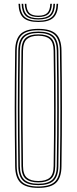

<svg xmlns="http://www.w3.org/2000/svg" viewBox="-20 -952 390 978"><path d="M175.2 5Q112.8 5 85.4 -20.6Q58 -46.2 57.2 -105Q56.2 -191.2 55.6 -263.6Q55 -336 55 -403.2Q55 -470.5 55.6 -541Q56.2 -611.5 57.2 -694Q58 -753.5 85.4 -779.2Q112.8 -805 175.2 -805Q238 -805 265.2 -779.2Q292.5 -753.5 293.2 -694Q294.5 -611.5 295 -541Q295.5 -470.5 295.5 -403.2Q295.5 -336 295 -263.6Q294.5 -191.2 293.2 -105Q292.5 -46.2 265.2 -20.6Q238 5 175.2 5ZM175.2 -2Q233.5 -2 259 -26Q284.5 -50 285.2 -105Q286.5 -191.2 287 -263.6Q287.5 -336 287.5 -403.2Q287.5 -470.5 287 -541Q286.5 -611.5 285.2 -694Q284.5 -749.8 259 -773.9Q233.5 -798 175.2 -798Q117 -798 91.5 -773.9Q66 -749.8 65.2 -694Q64.2 -611.5 63.6 -541Q63 -470.5 63 -403.2Q63 -336 63.6 -263.6Q64.2 -191.2 65.2 -105Q66 -50 91.6 -26Q117.2 -2 175.2 -2ZM175.2 -9Q121.5 -9 97.8 -31.4Q74 -53.8 73.2 -105Q72.2 -191.2 71.6 -263.6Q71 -336 71 -403.2Q71 -470.5 71.6 -541Q72.2 -611.5 73.2 -694Q74 -746 97.8 -768.5Q121.5 -791 175.2 -791Q229 -791 252.8 -768.5Q276.5 -746 277.2 -694Q278.5 -611.5 279 -541Q279.5 -470.5 279.5 -403.2Q279.5 -336 279 -263.6Q278.5 -191.2 277.2 -105Q276.5 -53.8 252.8 -31.4Q229 -9 175.2 -9ZM175.2 -16Q223.8 -16 246.2 -36.4Q268.8 -56.8 269.2 -105Q270.5 -191.2 271 -263.6Q271.5 -336 271.5 -403.2Q271.5 -470.5 271 -541Q270.5 -611.5 269.2 -694Q268.5 -742.2 246.6 -763.1Q224.8 -784 175.2 -784Q125.8 -784 103.9 -763.1Q82 -742.2 81.2 -694Q80.2 -611.5 79.6 -541Q79 -470.5 79 -403.2Q79 -336 79.6 -263.6Q80.2 -191.2 81.2 -105Q81.8 -56.8 104.2 -36.4Q126.8 -16 175.2 -16ZM175.2 -23Q133 -23 111.4 -40.8Q89.8 -58.5 89.2 -105Q87.8 -220 87.2 -316.8Q86.8 -413.5 87.4 -504.6Q88 -595.8 89.2 -694Q89.8 -739.5 110.6 -758.2Q131.5 -777 175.2 -777Q219.2 -777 240 -758.2Q260.8 -739.5 261.2 -694Q262.2 -625.5 262.8 -556.6Q263.2 -487.8 263.4 -416.1Q263.5 -344.5 263 -267.4Q262.5 -190.2 261.2 -105Q260.8 -58.5 239.1 -40.8Q217.5 -23 175.2 -23ZM175.2 -30Q214 -30 233.4 -46.6Q252.8 -63.2 253.2 -106Q254.2 -183.5 254.9 -254.2Q255.5 -325 255.5 -394.6Q255.5 -464.2 255 -537.5Q254.5 -610.8 253.2 -693Q252.8 -736.2 233.4 -753.1Q214 -770 175.2 -770Q136.8 -770 117.2 -753.1Q97.8 -736.2 97.2 -693Q96 -603 95.4 -511.1Q94.8 -419.2 95.2 -319.6Q95.8 -220 97.2 -106Q97.8 -63.2 117.2 -46.6Q136.8 -30 175.2 -30ZM175.2 -840Q122.5 -840 99.1 -861.5Q75.8 -883 74.2 -932.5H82.2Q83.5 -886.5 105.2 -866.5Q127 -846.5 175.2 -846.5Q223.8 -846.5 245.4 -866.5Q267 -886.5 268.2 -932.5H276.2Q274.8 -883 251.4 -861.5Q228 -840 175.2 -840ZM175.2 -852.8Q131 -852.8 111.2 -871.2Q91.5 -889.8 90.2 -932.5H98.2Q99.5 -893.2 117.4 -876.2Q135.2 -859.2 175.2 -859.2Q215.5 -859.2 233.4 -876.2Q251.2 -893.2 252.2 -932.5H260.2Q259 -889.8 239.2 -871.2Q219.5 -852.8 175.2 -852.8ZM175.2 -865.5Q139.5 -865.5 123.5 -881.1Q107.5 -896.8 106.2 -932.5H114.2Q115.2 -900 129.4 -886Q143.5 -872 175.2 -872Q207 -872 221.1 -886Q235.2 -900 236.2 -932.5H244.2Q243.2 -896.8 227.1 -881.1Q211 -865.5 175.2 -865.5Z"/></svg>

Font: Big Shoulders Inline Text Thin
Style: Regular
Weight: 100
Designer: Patric King
Foundry: XO Type Co
Version: Version 2.002